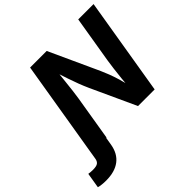

<svg xmlns="http://www.w3.org/2000/svg" viewBox="-348 -933 1349 1349"><g transform="rotate(-45 327.0 -258.0)"><path d="M-116.9 203.8 -98.1 89.8Q-86.9 91.5 -76 92.4Q-65.2 93.3 -55 93.3Q-20.2 93.3 -5.8 83Q8.5 72.6 12.2 49.5L30.6 -62.5H179.8L159.9 57.7Q147 134.2 95.7 173.2Q44.5 212.2 -42.8 212.2Q-64.7 212.2 -83.7 210Q-102.7 207.9 -116.9 203.8ZM20.3 0 140.9 -727.5H305.9L474.6 -359.2Q486.7 -332.5 499.3 -299.7Q511.9 -267 524.3 -225.9Q536.6 -184.8 547.4 -132.9H533.5Q536.7 -173.6 541.4 -219.1Q546 -264.6 551.3 -306.7Q556.6 -348.8 561.3 -378.3L619.2 -727.5H771.6L651 0H485.8L332.4 -333.9Q315.9 -370.6 302.5 -405.6Q289 -440.6 274.5 -483.9Q260.1 -527.2 240.2 -587.5H257.6Q251.8 -532.6 246.6 -484.3Q241.4 -436 236.9 -397.7Q232.3 -359.4 228.1 -334.4L172.9 0Z"/></g></svg>

Font: Inter Variable
Style: Italic
Weight: 400
Italic angle: -9.39999°
Designer: Rasmus Andersson
Foundry: rsms
Version: Version 4.001;git-9221beed3